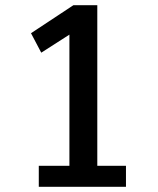

<svg xmlns="http://www.w3.org/2000/svg" viewBox="-20 -720 610 740"><path d="M355 -81H465.5V0H129.5V-81H247.5V-586.5L139 -517L99.5 -592L263 -700H355Z"/></svg>

Font: League Mono Narrow Medium
Style: Regular
Weight: 500
Width: 3
Designer: Tyler Finck
Foundry: The League of Moveable Type / Tyler Finck
Version: Version 2.210